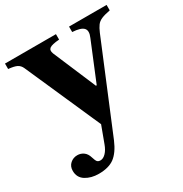

<svg xmlns="http://www.w3.org/2000/svg" viewBox="-188 -660 1003 1054"><g transform="rotate(-30 314.0 -133.0)"><path d="M136.5 257.5Q88 257.5 53.8 236Q19.5 214.5 19.5 172Q19.5 143.5 38.5 126.5Q57.5 109.5 83.5 109.5Q105.5 109.5 122.8 122Q140 134.5 147.5 160Q154.5 183.5 161 190.8Q167.5 198 181 198Q198.5 198 215.5 180.5Q232.5 163 243.5 132.5L282.5 27.5L71.5 -450Q63 -469 46 -477.8Q29 -486.5 -8 -490V-524.5H315V-490Q267.5 -486.5 253.2 -475.5Q239 -464.5 248.5 -440.5L363.5 -169.5H368.5L468 -411.5Q485 -450 468.2 -468.5Q451.5 -487 398 -490V-524.5H636V-490Q599.5 -483 580 -474.5Q560.5 -466 549.5 -451.2Q538.5 -436.5 527.5 -410.5L299.5 139.5Q272.5 203.5 234.5 231.5Q198 257.5 136.5 257.5Z"/></g></svg>

Font: Libre Caslon Text
Style: Bold
Weight: 700
Designer: Pablo Impallari, Rodrigo Fuenzalida, Katja Schimmel
Foundry: Pablo Impallari, Rodrigo Fuenzalida
Version: Version 2.000